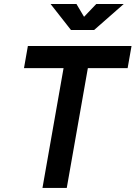

<svg xmlns="http://www.w3.org/2000/svg" viewBox="-20 -918 663 938"><path d="M187.5 0 290.5 -585H97.2L116.2 -693.4H622.6L603.5 -585H409.2L306.2 0ZM326.7 -771.5 227.1 -898.4H353.5L390.6 -835.9L450.2 -898.4H584.5L439.9 -771.5Z"/></svg>

Font: Cascadia Code NF SemiBold
Style: Italic
Weight: 600
Italic angle: -10°
Monospace: yes
Designer: Aaron Bell
Foundry: Saja Typeworks
Version: Version 2404.023; ttfautohint (v1.8.4)